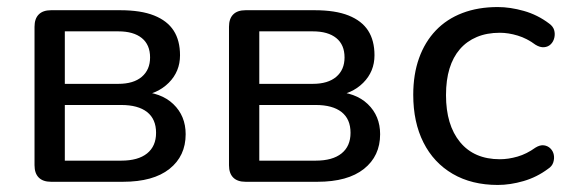

<svg xmlns="http://www.w3.org/2000/svg" viewBox="-20 -516 1620 545"><path d="M125 0Q102 0 90 -12Q78 -24 78 -47V-440Q78 -463 90 -475Q102 -487 125 -487H321Q380 -487 417.5 -472Q455 -457 473 -429Q491 -401 491 -359Q491 -313 459 -281Q427 -249 375 -243V-256Q437 -254 472 -220.5Q507 -187 507 -135Q507 -73 461 -36.5Q415 0 329 0ZM164 -60H324Q372 -60 397.5 -80.5Q423 -101 423 -139Q423 -178 397.5 -198Q372 -218 324 -218H164ZM164 -278H316Q359 -278 382.5 -298Q406 -318 406 -353Q406 -389 382.5 -408Q359 -427 316 -427H164Z M677 0Q654 0 642 -12Q630 -24 630 -47V-440Q630 -463 642 -475Q654 -487 677 -487H873Q932 -487 969.5 -472Q1007 -457 1025 -429Q1043 -401 1043 -359Q1043 -313 1011 -281Q979 -249 927 -243V-256Q989 -254 1024 -220.5Q1059 -187 1059 -135Q1059 -73 1013 -36.5Q967 0 881 0ZM716 -60H876Q924 -60 949.5 -80.5Q975 -101 975 -139Q975 -178 949.5 -198Q924 -218 876 -218H716ZM716 -278H868Q911 -278 934.5 -298Q958 -318 958 -353Q958 -389 934.5 -408Q911 -427 868 -427H716Z M1393 9Q1319 9 1265 -22.5Q1211 -54 1182 -111.5Q1153 -169 1153 -247Q1153 -305 1169.5 -351Q1186 -397 1217 -429.5Q1248 -462 1292.5 -479Q1337 -496 1393 -496Q1428 -496 1467 -485Q1506 -474 1539 -449Q1550 -441 1553 -430.5Q1556 -420 1553.5 -409Q1551 -398 1543.5 -390.5Q1536 -383 1524.5 -382Q1513 -381 1500 -389Q1476 -407 1449.5 -415Q1423 -423 1399 -423Q1362 -423 1333.5 -411Q1305 -399 1285.5 -376.5Q1266 -354 1256 -321.5Q1246 -289 1246 -246Q1246 -161 1286 -112.5Q1326 -64 1399 -64Q1423 -64 1449 -71.5Q1475 -79 1500 -97Q1513 -105 1524 -103.5Q1535 -102 1542.5 -94.5Q1550 -87 1552 -76.5Q1554 -66 1550.5 -55Q1547 -44 1536 -37Q1504 -13 1466 -2Q1428 9 1393 9Z"/></svg>

Font: Nunito Medium
Style: Regular
Weight: 500
Designer: Vernon Adams
Foundry: Vernon Adams
Version: Version 3.601